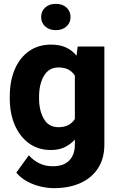

<svg xmlns="http://www.w3.org/2000/svg" viewBox="-20 -770 613 998"><path d="M30.8 -257.8V-268.1Q30.8 -348.6 56.6 -409.4Q82.5 -470.2 130.9 -504.2Q179.2 -538.1 245.6 -538.1Q291.5 -538.1 323.7 -522.9Q356 -507.8 377.9 -480.5L383.8 -528.3H522.5V-19Q522.5 53.7 489.5 104.5Q456.5 155.3 397.7 181.6Q338.9 208 260.7 208Q226.6 208 189.7 199.2Q152.8 190.4 119.9 172.4Q86.9 154.3 64.9 127L129.9 37.1Q151.9 62.5 183.3 78.4Q214.8 94.2 254.9 94.2Q310.1 94.2 339.6 64.7Q369.1 35.2 369.1 -19V-44.4Q346.2 -19 315.7 -4.6Q285.2 9.8 244.6 9.8Q178.7 9.8 130.6 -25.1Q82.5 -60.1 56.6 -120.6Q30.8 -181.2 30.8 -257.8ZM183.1 -268.1V-257.8Q183.1 -195.8 207.8 -152.3Q232.4 -108.9 283.2 -108.9Q314.5 -108.9 335.4 -120.1Q356.4 -131.3 369.1 -151.4V-376.5Q343.3 -419.4 284.2 -419.4Q233.9 -419.4 208.5 -376Q183.1 -332.5 183.1 -268.1ZM193.8 -681.2Q193.8 -711.4 214.8 -730.7Q235.8 -750 270 -750Q304.7 -750 325.7 -730.7Q346.7 -711.4 346.7 -681.2Q346.7 -651.9 325.7 -632.6Q304.7 -613.3 270 -613.3Q235.8 -613.3 214.8 -632.6Q193.8 -651.9 193.8 -681.2Z"/></svg>

Font: Vazirmatn UI FD ExtraBold
Style: Regular
Weight: 800
Designer: Saber Rastikerdar
Foundry: Saber Rastikerdar
Version: Version 33.003